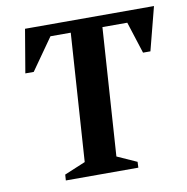

<svg xmlns="http://www.w3.org/2000/svg" viewBox="-72 -682 732 751"><g transform="rotate(-10 294.0 -306.0)"><path d="M129.9 0 131.5 -23.1 215.1 -58 249.2 -565.9H168.6L79.9 -439.9H46.6L75.7 -612H587.9L543.4 -439.9H514.1L473.7 -565.9H375L340.9 -58L418.9 -23L417.9 0Z"/></g></svg>

Font: Ancizar Serif Light
Style: Italic
Weight: 300
Italic angle: -4°
Designer: Cesar Puertas, Viviana Monsalve, Julian Moncada, Julian Prieto, Jose Castro, Felipe Aragon, Mariel Hernandez, Sara Alarc
Version: Version 8.100